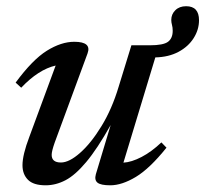

<svg xmlns="http://www.w3.org/2000/svg" viewBox="-20 -570 644 602"><path d="M280.5 -23.5 327 -178Q284.5 -102.5 250.2 -61.8Q216 -21 185.5 -5Q155 11 123 11Q85 11 67.8 -6.2Q50.5 -23.5 50.5 -52Q50.5 -84.5 72 -141L154.5 -364.5Q100.5 -352 46.5 -295L29 -311Q82 -383 127 -411Q172 -439 213 -439Q268 -439 254.5 -402.5L151.5 -123Q142 -96 142 -84.5Q142 -60.5 171 -60.5Q197 -60.5 231.2 -90.8Q265.5 -121 298.2 -174.5Q331 -228 352 -298L392 -428H450Q492 -428 506.8 -439Q521.5 -450 521.5 -473.5Q521.5 -484 519.2 -492Q517 -500 517 -507.5Q517 -525.5 529.8 -538Q542.5 -550.5 563.5 -550.5Q604 -550.5 604 -506.5Q604 -477 587.2 -450.5Q570.5 -424 539.8 -407.5Q509 -391 467 -390L367 -60Q392.5 -61.5 423.8 -77.8Q455 -94 486 -123.5L502 -107Q449.5 -41.5 405.8 -15.2Q362 11 326 11Q296 11 285.8 2.8Q275.5 -5.5 280.5 -23.5Z"/></svg>

Font: Newsreader Text Medium
Style: Italic
Weight: 500
Italic angle: -17°
Designer: Hugues Gentile
Foundry: Production Type
Version: Version 1.001